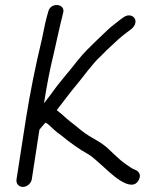

<svg xmlns="http://www.w3.org/2000/svg" viewBox="-20 -671 624 755"><path d="M70 64C86 64 102 51 105 34L135 -161C141 -169 152 -181 159 -189C167 -185 176 -177 187 -166C195 -158 206 -149 219 -140C257 -109 292 -84 326 -65C346 -54 369 -30 388 -14C403 -2 498 98 527 34C536 14 524 1 510 -4C501 -7 491 -14 478 -23L466 -32C462 -35 456 -39 451 -44C439 -55 424 -68 412 -80C397 -96 374 -112 343 -129C325 -139 305 -153 284 -171C260 -191 254 -193 225 -220C219 -226 208 -233 203 -238C231 -273 247 -297 283 -340C302 -362 346 -424 376 -450C415 -490 417 -489 446 -517C455 -525 472 -539 498 -558C505 -564 510 -572 512 -580C518 -604 490 -621 466 -603L453 -594C440 -583 416 -566 404 -554C390 -540 378 -530 363 -515C338 -490 312 -467 286 -434C249 -386 215 -350 180 -300L153 -265C164 -336 177 -403 192 -463C199 -493 216 -573 228 -619C240 -657 179 -664 170 -626C161 -596 153 -560 145 -518C119 -410 98 -305 82 -204L45 34C42 51 54 64 70 64Z"/></svg>

Font: Squarish
Style: It
Weight: 400
Foundry: Cannot Into Space Fonts
Version: Version 0.272